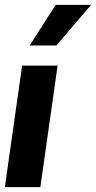

<svg xmlns="http://www.w3.org/2000/svg" viewBox="-28 -770 395 790"><path d="M201 -750H347L204 -583H94ZM63 -500H209L138 0H-8Z"/></svg>

Font: Oakes Grotesk Bold
Style: Italic
Weight: 700
Italic angle: -8°
Designer: Samuel Oakes
Foundry: Samuel Oakes
Version: Version 1.000;PS 001.000;hotconv 1.0.88;makeotf.lib2.5.64775